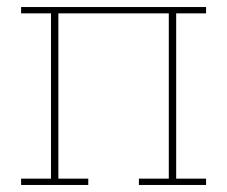

<svg xmlns="http://www.w3.org/2000/svg" viewBox="-20 -526 646 546"><path d="M40 -18H125V-488H40V-506H566V-488H481V-18H566V0H375V-18H460V-488H146V-18H231V0H40Z"/></svg>

Font: IBM Plex Serif Thin
Style: Regular
Weight: 100
Designer: Mike Abbink, Paul van der Laan, Pieter van Rosmalen
Foundry: Bold Monday
Version: Version 3.001